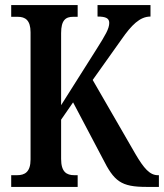

<svg xmlns="http://www.w3.org/2000/svg" viewBox="-20 -734 644 754"><path d="M24 0H285V-46H272C241 -46 220 -59 220 -110V-264L267 -332L383 -112C428 -22 455 0 555 0H604V-46H600C568 -46 545 -73 512 -129L344 -420L457 -579C496 -635 529 -669 571 -669V-714H363V-669C396 -669 409 -662 409 -644C409 -621 393 -595 361 -544L220 -321V-604C220 -655 238 -668 267 -668H285V-714H24V-668H50C79 -668 100 -655 100 -607V-108C100 -58 77 -46 47 -46H24Z"/></svg>

Font: Noto Serif Sinhala ExtraCondensed SemiBold
Style: Regular
Weight: 600
Width: 2
Designer: Jelle Bosma - Monotype Design Team
Foundry: Monotype Imaging Inc.
Version: Version 2.007